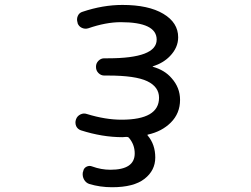

<svg xmlns="http://www.w3.org/2000/svg" viewBox="-20 -578 1040 794"><path d="M612.3 -303.7Q611.3 -303.7 611.3 -302.7Q611.3 -301.8 612.3 -301.8Q661.1 -288.1 689.5 -254.9Q724.6 -215.8 724.6 -165Q724.6 -109.4 686.5 -71.3Q649.4 -34.2 591.8 -21.5Q587.9 -20.5 590.8 -17.6Q622.1 19.5 622.1 73.2Q622.1 127 577.6 161.6Q533.2 196.3 443.4 196.3Q393.6 196.3 348.6 182.6Q335 177.7 327.6 164.6Q320.3 151.4 322.3 135.7L324.2 129.9Q326.2 117.2 337.9 111.3Q349.6 105.5 361.3 110.4Q398.4 124 436.5 124Q537.1 124 537.1 56.6Q537.1 19.5 512.7 -8.8Q509.8 -11.7 504.9 -11.7Q502.9 -11.7 500 -11.7Q491.2 -10.7 486.3 -10.7Q403.3 -10.7 314.5 -39.1Q300.8 -43.9 294.9 -56.6Q292 -63.5 292 -71.3Q292 -77.1 293.9 -83L294.9 -85.9Q299.8 -98.6 313 -105Q326.2 -111.3 339.8 -106.4Q416 -83 482.4 -83Q637.7 -83 637.7 -173.8Q637.7 -218.8 588.9 -242.2Q540 -265.6 426.8 -265.6H411.1Q397.5 -265.6 387.2 -275.9Q377 -286.1 377 -300.8V-302.7Q377 -316.4 387.2 -326.7Q397.5 -336.9 411.1 -336.9H426.8Q627.9 -336.9 627.9 -414.1Q627.9 -486.3 479.5 -486.3Q418 -486.3 344.7 -460.9Q331.1 -457 318.4 -462.9Q305.7 -468.8 300.8 -482.4V-484.4Q295.9 -499 301.8 -512.2Q307.6 -525.4 321.3 -529.3Q405.3 -557.6 486.3 -557.6Q593.8 -557.6 655.3 -521Q716.8 -484.4 716.8 -423.8Q716.8 -380.9 682.6 -345.7Q655.3 -317.4 612.3 -303.7Z"/></svg>

Font: Rounded-L Mgen+ 2m regular
Style: Regular
Weight: 400
Designer: [Source Han Sans]
Ryoko NISHIZUKA  (kana & ideographs); Paul D. Hunt (Latin, Greek & Cyrillic); Wenlong ZHANG  (bopomofo
Version: Version 1.059.20150602